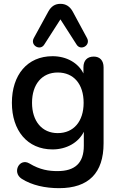

<svg xmlns="http://www.w3.org/2000/svg" viewBox="-20 -791 628 1001"><path d="M288 190C442 190 520 111 520 -44V-440C520 -476 500 -496 469 -496C435 -496 415 -476 415 -440V-408C388 -463 327 -498 254 -498C122 -498 42 -400 42 -255C42 -111 122 -12 254 -12C326 -12 389 -47 417 -104V-31C417 59 371 101 280 101C236 101 189 95 133 61C82 31 41 107 93 141C146 175 216 190 288 190ZM281 -97C199 -97 147 -159 147 -255C147 -352 199 -413 281 -413C364 -413 416 -353 416 -255C416 -158 364 -97 281 -97ZM434 -592 359 -731C344 -758 323 -771 295 -771C267 -771 247 -758 232 -731L156 -592C136 -554 190 -524 211 -559L295 -690L379 -559C400 -524 454 -554 434 -592Z"/></svg>

Font: SN Pro Medium
Style: Regular
Weight: 500
Designer: Tobias Whetton
Foundry: Supernotes
Version: Version 1.003;Glyphs 3.3 (3324)